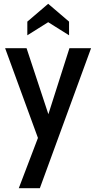

<svg xmlns="http://www.w3.org/2000/svg" viewBox="-20 -750 507 1012"><path d="M180 -23 7 -496H120L235 -148L346 -496H460L190 242H79ZM124 -636 234 -730 344 -636V-564L234 -633L124 -564Z"/></svg>

Font: Cabin Condensed SemiBold
Style: Regular
Weight: 600
Width: 3
Designer: Pablo Impallari
Foundry: Pablo Impallari. http://www.impallari.com Igino Marini. http://www.ikern.com
Version: Version 2.200